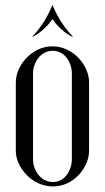

<svg xmlns="http://www.w3.org/2000/svg" viewBox="-20 -667 378 692"><path d="M99 -535C138 -555 162 -588 169 -598C176 -588 200 -555 239 -535H243C196 -582 173 -640 170 -647H168C165 -640 143 -582 96 -535ZM37 -123C37 -64 95 5 171 5C247 5 301 -65 301 -123V-371C301 -430 245 -500 169 -500C93 -500 37 -429 37 -371ZM99 -402C99 -440 125 -484 170 -484C215 -484 239 -440 239 -402V-93C239 -55 215 -11 171 -11C125 -11 99 -55 99 -93Z"/></svg>

Font: Emberly
Style: Regular
Weight: 400
Designer: Rajesh Rajput
Foundry: Rajesh Rajput
Version: Version 1.000